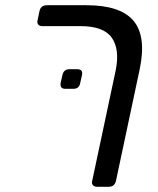

<svg xmlns="http://www.w3.org/2000/svg" viewBox="-20 -591 606 735"><path d="M423 -322Q439 -402 408 -446.5Q377 -491 288 -491H141Q131 -491 126 -497.5Q121 -504 124 -514L131 -548Q136 -571 159 -571H311Q441 -571 491 -511.5Q541 -452 515 -327L424 101Q419 124 396 124H351Q341 124 335.5 117.5Q330 111 333 101ZM230 -251Q209 -251 212 -273L219 -304Q224 -326 246 -326H276Q298 -326 294 -304L287 -273Q283 -251 261 -251Z"/></svg>

Font: Lubike
Style: Italic
Weight: 400
Italic angle: -12°
Foundry: Honoka55
Version: Version 1.000;July 22, 2022;FontCreator 14.0.0.2862 64-bit